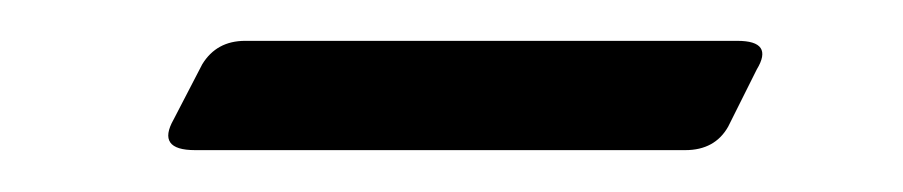

<svg xmlns="http://www.w3.org/2000/svg" viewBox="-20 -302 442 94"><path d="M341 -282Q359 -282 350.5 -268L336.5 -240Q330 -228.5 315.5 -228.5H75.5Q56.5 -228.5 65 -243.5L79 -270.5Q86 -282 100 -282Z"/></svg>

Font: Fraunces 9pt S000 Light
Style: Italic
Weight: 300
Italic angle: -16°
Version: Version 1.000; ttfautohint (v1.8.3)